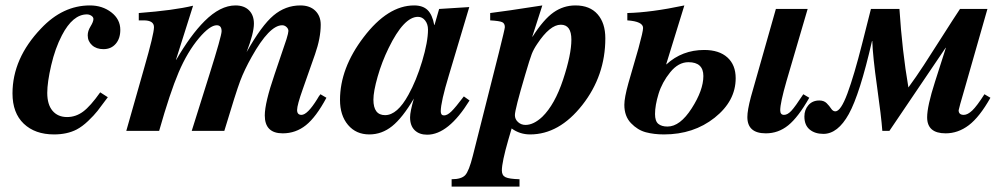

<svg xmlns="http://www.w3.org/2000/svg" viewBox="-20 -482 3697 707"><path d="M349 -142 377 -124Q352 -90 339 -73.5Q326 -57 304.5 -36.5Q283 -16 262 -5Q227 13 179 13Q109 13 67.5 -26.5Q26 -66 26 -138Q26 -267 131 -377Q211 -462 311 -462Q357 -462 390 -436.5Q423 -411 423 -372Q423 -340 406 -320.5Q389 -301 361 -301Q335 -301 319 -315.5Q303 -330 303 -352Q303 -368 313.5 -385Q324 -402 324 -412Q324 -419 316.5 -424Q309 -429 300 -429Q248 -429 208 -352Q183 -304 168.5 -241.5Q154 -179 154 -140Q154 -97 173.5 -74Q193 -51 227 -51Q259 -51 286 -71Q313 -91 349 -142Z M1160 -135 1182 -122Q1144 -51 1106.5 -21Q1069 9 1021 9Q955 9 955 -57Q955 -103 991 -208L1035 -338Q1042 -361 1042 -368Q1042 -376 1035 -382.5Q1028 -389 1019 -389Q972 -389 907 -273Q880 -225 864.5 -184Q849 -143 806 0H686L751 -207Q796 -350 796 -367Q796 -389 778 -389Q753 -389 713 -342Q670 -291 638 -216Q606 -141 566 0H445L511 -232Q547 -357 547 -382Q547 -407 509 -407H491V-434Q621 -444 691 -461L628 -262H629Q682 -353 733 -404Q791 -462 847 -462Q879 -462 897 -444Q915 -426 915 -395Q915 -360 888 -290Q943 -388 987 -425Q1031 -462 1086 -462Q1121 -462 1141 -442.5Q1161 -423 1161 -391Q1161 -342 1140 -282L1095 -154Q1074 -95 1074 -77Q1074 -59 1090 -59Q1112 -59 1148 -117Q1154 -128 1160 -135Z M1688 -127 1709 -112Q1631 14 1553 14Q1524 14 1507 -2.5Q1490 -19 1490 -50Q1490 -71 1504 -119Q1462 -48 1424 -17.5Q1386 13 1340 13Q1291 13 1261.5 -22Q1232 -57 1232 -114Q1232 -231 1319 -345Q1408 -462 1505 -462Q1537 -462 1554.5 -445Q1572 -428 1579 -390H1580L1597 -449L1708 -456L1633 -205Q1603 -106 1603 -72Q1603 -57 1615 -57Q1627 -57 1642 -71.5Q1657 -86 1688 -127ZM1556 -373Q1556 -393 1545.5 -406.5Q1535 -420 1519 -420Q1467 -420 1411 -305Q1386 -254 1370.5 -199.5Q1355 -145 1355 -115Q1355 -58 1398 -58Q1443 -58 1484 -133Q1513 -185 1534.5 -256.5Q1556 -328 1556 -373Z M1940 -347H1941Q1982 -411 2018.5 -436.5Q2055 -462 2099 -462Q2152 -462 2180.5 -429.5Q2209 -397 2209 -341Q2209 -203 2124 -95Q2039 13 1932 13Q1894 13 1864 -9L1852 32Q1828 115 1828 146Q1828 164 1841.5 170.5Q1855 177 1893 178V205H1643V178Q1679 178 1693 163Q1707 148 1721 92L1817 -288Q1839 -376 1839 -382Q1839 -396 1829 -400.5Q1819 -405 1785 -407V-434Q1836 -440 1977 -462ZM2045 -391Q2005 -391 1958 -320Q1945 -301 1938 -283Q1931 -265 1914 -207Q1876 -79 1876 -58Q1876 -43 1887.5 -32.5Q1899 -22 1915 -22Q1945 -22 1977 -52Q2023 -97 2053.5 -189Q2084 -281 2084 -336Q2084 -391 2045 -391Z M2938 -135 2960 -122Q2919 -50 2882.5 -20.5Q2846 9 2800 9Q2732 9 2732 -51Q2732 -76 2745 -125L2837 -449H2954L2876 -183Q2853 -103 2853 -76Q2853 -59 2867 -59Q2880 -59 2894 -74Q2908 -89 2938 -135ZM2433 -245H2434Q2492 -298 2573 -298Q2628 -298 2658.5 -270.5Q2689 -243 2689 -194Q2689 -110 2611.5 -48.5Q2534 13 2425 13Q2388 13 2358 5Q2328 -3 2303.5 -28.5Q2279 -54 2279 -96Q2279 -122 2294 -176L2331 -304Q2348 -366 2348 -379Q2348 -403 2290 -407V-434Q2377 -436 2500 -462ZM2570 -202Q2570 -253 2515 -253Q2478 -253 2448 -216Q2418 -179 2405 -136.5Q2392 -94 2392 -62Q2392 -36 2404 -26Q2416 -16 2438 -16Q2484 -16 2527 -83Q2570 -150 2570 -202Z M3605 -135 3627 -122Q3587 -51 3547.5 -21Q3508 9 3462 9Q3394 9 3394 -50Q3394 -91 3423 -181L3463 -306H3462L3255 0H3229Q3225 -54 3209.5 -163.5Q3194 -273 3192 -331H3191Q3146 -135 3105.5 -62Q3065 11 3012 11Q2981 11 2961.5 -5Q2942 -21 2942 -53Q2942 -78 2957 -95Q2972 -112 2997 -112Q3014 -112 3024 -102Q3034 -92 3040.5 -82Q3047 -72 3056 -72Q3076 -72 3100.5 -138Q3125 -204 3155 -322.5Q3185 -441 3187 -449H3292Q3302 -294 3325 -160Q3353 -198 3382 -242.5Q3411 -287 3451 -350Q3491 -413 3515 -449H3616L3534 -162Q3510 -80 3510 -76Q3510 -59 3529 -59Q3543 -59 3560 -75Q3577 -91 3605 -135Z"/></svg>

Font: STIX
Style: Bold Italic
Weight: 700
Italic angle: -16.33°
Designer: MicroPress Inc., with final additions and corrections provided by Coen Hoffman, Elsevier (retired)
Version: Version 1.1.1